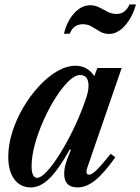

<svg xmlns="http://www.w3.org/2000/svg" viewBox="-20 -829 629 860"><path d="M118.5 10.5Q71 10.5 44 -26.2Q17 -63 17 -127Q17 -180.5 35 -237.5Q53 -294.5 84.2 -347.5Q115.5 -400.5 154.5 -442.8Q193.5 -485 235.8 -509.8Q278 -534.5 318.5 -534.5Q371.5 -534.5 402.5 -488L416 -524.5H525L372 -81Q360 -46.5 379 -46.5Q391 -46.5 411.5 -66.2Q432 -86 476 -140L496.5 -124.5Q446.5 -53.5 406.5 -21.5Q366.5 10.5 327.5 10.5Q267.5 10.5 267.5 -50.5Q267.5 -71.5 274.5 -96Q281.5 -120.5 297.5 -157.5L292.5 -159.5Q242 -69 201 -29.2Q160 10.5 118.5 10.5ZM146.5 -32.5Q163.5 -32.5 190 -61Q216.5 -89.5 246.8 -137.5Q277 -185.5 306.5 -245.5Q336 -305.5 358.5 -368.5Q370 -399.5 373.2 -415.8Q376.5 -432 376.5 -445Q376.5 -493 338.5 -493Q315.5 -493 286.8 -465Q258 -437 229 -391.2Q200 -345.5 175.5 -291Q151 -236.5 136.2 -182.5Q121.5 -128.5 121.5 -85Q121.5 -32.5 146.5 -32.5ZM468.5 -677Q445.5 -677 427.2 -688Q409 -699 391.2 -709.8Q373.5 -720.5 351 -720.5Q308.5 -720.5 292.5 -678H266.5Q280 -734.5 312.5 -770Q345 -805.5 383.5 -805.5Q406 -805.5 424.8 -795.8Q443.5 -786 462.2 -776.2Q481 -766.5 502 -766.5Q541.5 -766.5 560 -809H589Q573 -751.5 539.8 -714.2Q506.5 -677 468.5 -677Z"/></svg>

Font: Libre Caslon Condensed SemiBold Italic
Style: Regular
Weight: 600
Italic angle: -22.583°
Designer: Pablo Impallari, Rodrigo Fuenzalida, Katja Schimmel, Ertekin Erdin
Foundry: Pablo Impallari, Rodrigo Fuenzalida
Version: Version 2.000; ttfautohint (v1.8.4.7-5d5b);gftools[0.9.33]